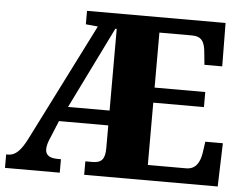

<svg xmlns="http://www.w3.org/2000/svg" viewBox="-51 -776 1064 838"><g transform="rotate(5 481.0 -357.0)"><path d="M0 0H240V-59H226C190 -59 172 -71 172 -98C172 -110 177 -130 187 -151L217 -224H433V-125C433 -76 418 -59 378 -59H347V0H932L938 -190H861L854 -140C847 -96 828 -67 788 -67H620V-340H842V-406H620V-647H761C805 -647 819 -626 823 -574L828 -524H906L904 -714H297V-655L350 -650L92 -138C65 -84 41 -59 9 -59H0ZM251 -289 427 -647H433V-289Z"/></g></svg>

Font: Noto Serif Ethiopic SemiCondensed Black
Style: Regular
Weight: 900
Width: 4
Designer: Monotype Design Team
Foundry: Monotype Imaging Inc.
Version: Version 2.102